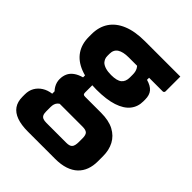

<svg xmlns="http://www.w3.org/2000/svg" viewBox="-223 -673 1047 1047"><g transform="rotate(45 300.0 -150.0)"><path d="M95 -75Q95 -98 103.5 -117Q112 -136 131 -150Q150 -164 179 -172V-206L245 -181Q245 -166 245 -151.5Q245 -137 245 -122Q245 -112 248.5 -108.5Q252 -105 262 -105H385Q445 -105 483.5 -84.5Q522 -64 541 -28Q560 8 560 55V95Q560 130 549.5 158.5Q539 187 517.5 207.5Q496 228 463 239Q430 250 385 250H176Q124 250 89.5 237.5Q55 225 37.5 200Q20 175 20 136V118Q20 88 33 65.5Q46 43 69 28.5Q92 14 123 10V-30L199 16Q187 21 180.5 28.5Q174 36 171 45.5Q168 55 168 68V101Q168 118 172.5 127.5Q177 137 187 141Q197 145 213 145H367Q379 145 387.5 142.5Q396 140 401 135Q407 129 409.5 118Q412 107 412 94V65Q412 39 402 29.5Q392 20 367 20H184Q162 20 141.5 7Q121 -6 108 -28Q95 -50 95 -75ZM338 -430 435 -439V-409Q471 -399 487.5 -379.5Q504 -360 504 -326V-312Q504 -270 479.5 -239.5Q455 -209 405 -192.5Q355 -176 278 -176Q202 -176 150 -196.5Q98 -217 71.5 -256Q45 -295 45 -350V-371Q45 -427 71.5 -467Q98 -507 150 -528.5Q202 -550 278 -550Q346 -550 414.5 -550Q483 -550 551 -550Q551 -522 551 -493.5Q551 -465 551 -436Q551 -432 548 -428.5Q545 -425 540 -425Q497 -425 456 -425Q415 -425 372 -425Q329 -425 278 -425Q235 -425 212.5 -410.5Q190 -396 190 -365V-349Q190 -336 194 -327Q198 -318 205 -310Q216 -300 234 -294.5Q252 -289 278 -289Q322 -289 341 -304.5Q360 -320 360 -352V-373Q360 -385 358 -394.5Q356 -404 351.5 -412.5Q347 -421 338 -430Z"/></g></svg>

Font: Recursive Monospace ExtraBold
Style: Regular
Weight: 800
Version: Version 1.047